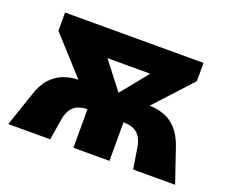

<svg xmlns="http://www.w3.org/2000/svg" viewBox="-86 -602 859 731"><g transform="rotate(20 343.5 -236.5)"><path d="M318 -204 536 -473H625V-399L446 -204ZM6 0 53 -138Q67 -181 89 -204Q111 -227 135.5 -237Q160 -247 184 -249Q208 -251 227 -251H320V-156H267Q250 -156 234 -150Q218 -144 206.5 -129Q195 -114 190 -87L176 0ZM270 0V-251H416V0ZM241 -204 64 -399V-473H191L400 -204ZM512 0 498 -87Q493 -115 481 -130Q469 -145 453 -150.5Q437 -156 420 -156H367V-251H460Q479 -251 503 -249Q527 -247 551.5 -237.5Q576 -228 598 -204.5Q620 -181 635 -138L682 0ZM145 -365V-473H550V-365Z"/></g></svg>

Font: Ysabeau SC Black
Style: Regular
Weight: 900
Designer: Christian Thalmann (Catharsis Fonts)
Version: Version 2.001;gftools[0.9.30]; featfreeze: smcp